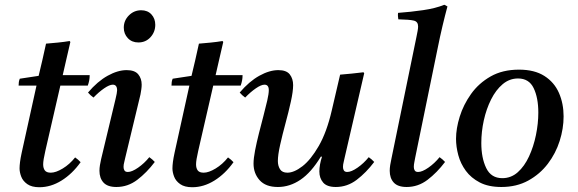

<svg xmlns="http://www.w3.org/2000/svg" viewBox="-20 -772 2423 805"><path d="M348 -413H233L170 -139Q161 -100 161 -83Q161 -67 168 -57.5Q175 -48 193 -48Q214 -48 243 -65.5Q272 -83 295 -112Q308 -103 318 -92Q283 -43 238 -15Q193 13 145 13Q113 13 94.5 0Q76 -13 69 -31.5Q62 -50 62 -66Q62 -77 64 -93Q66 -109 71 -132L133 -413H58Q58 -421 59 -428Q60 -435 63 -442L142 -454Q149 -483 157.5 -519.5Q166 -556 173 -589Q197 -591 222.5 -593.5Q248 -596 272 -600L275 -596Q268 -566 261 -535.5Q254 -505 243 -457H356Q356 -445 354 -434.5Q352 -424 348 -413Z M606 -113Q619 -104 629 -93Q595 -48 555.5 -18Q516 12 468 12Q431 12 414 -6.5Q397 -25 397 -56Q397 -67 399 -79.5Q401 -92 404 -105L464 -355Q471 -384 471 -393Q471 -417 453 -417Q439 -417 416.5 -401.5Q394 -386 372 -363Q365 -368 359.5 -373Q354 -378 349 -384Q389 -431 431.5 -454.5Q474 -478 511 -478Q545 -478 559.5 -460.5Q574 -443 574 -417Q574 -408 572.5 -397.5Q571 -387 569 -376L505 -110Q504 -103 501 -92.5Q498 -82 498 -72Q498 -63 502 -57Q506 -51 516 -51Q533 -51 559 -69Q585 -87 606 -113ZM560 -594Q533 -594 516 -612Q499 -630 499 -656Q499 -686 520.5 -707.5Q542 -729 572 -729Q599 -729 615 -711.5Q631 -694 631 -668Q631 -638 611 -616Q591 -594 560 -594Z M989 -413H874L811 -139Q802 -100 802 -83Q802 -67 809 -57.5Q816 -48 834 -48Q855 -48 884 -65.5Q913 -83 936 -112Q949 -103 959 -92Q924 -43 879 -15Q834 13 786 13Q754 13 735.5 0Q717 -13 710 -31.5Q703 -50 703 -66Q703 -77 705 -93Q707 -109 712 -132L774 -413H699Q699 -421 700 -428Q701 -435 704 -442L783 -454Q790 -483 798.5 -519.5Q807 -556 814 -589Q838 -591 863.5 -593.5Q889 -596 913 -600L916 -596Q909 -566 902 -535.5Q895 -505 884 -457H997Q997 -445 995 -434.5Q993 -424 989 -413Z M1371 -309 1406 -459Q1430 -461 1455 -463.5Q1480 -466 1504 -469L1507 -465L1425 -111Q1424 -104 1421 -93Q1418 -82 1418 -72Q1418 -63 1422 -57Q1426 -51 1436 -51Q1453 -51 1479 -69Q1505 -87 1526 -113Q1539 -104 1549 -93Q1515 -48 1475.5 -18Q1436 12 1388 12Q1351 12 1335 -6.5Q1319 -25 1319 -53Q1319 -81 1330 -115H1325Q1285 -49 1240 -18.5Q1195 12 1145 12Q1094 12 1068.5 -16.5Q1043 -45 1043 -86Q1043 -108 1049.5 -141.5Q1056 -175 1065.5 -212.5Q1075 -250 1084.5 -286Q1094 -322 1100.5 -350.5Q1107 -379 1107 -394Q1107 -417 1089 -417Q1075 -417 1052.5 -401.5Q1030 -386 1008 -363Q1001 -368 995.5 -373Q990 -378 985 -384Q1025 -431 1067.5 -454.5Q1110 -478 1147 -478Q1181 -478 1195 -460Q1209 -442 1209 -415Q1209 -389 1199.5 -346Q1190 -303 1177 -255Q1164 -207 1154.5 -164.5Q1145 -122 1145 -97Q1145 -77 1154 -62.5Q1163 -48 1185 -48Q1213 -48 1248 -75Q1283 -102 1316.5 -160Q1350 -218 1371 -309Z M1823 -113Q1836 -104 1846 -93Q1812 -48 1772.5 -18Q1733 12 1685 12Q1648 12 1631 -6.5Q1614 -25 1614 -56Q1614 -67 1616 -80Q1618 -93 1621 -106L1726 -617Q1729 -631 1731 -642.5Q1733 -654 1733 -661Q1733 -681 1715.5 -685.5Q1698 -690 1650 -691Q1649 -698 1648.5 -704.5Q1648 -711 1649 -718Q1703 -722 1754.5 -729.5Q1806 -737 1843 -752L1856 -745Q1846 -708 1835.5 -664Q1825 -620 1814 -565L1721 -112Q1720 -105 1717.5 -93.5Q1715 -82 1715 -72Q1715 -63 1719 -57Q1723 -51 1733 -51Q1750 -51 1776 -69Q1802 -87 1823 -113Z M2343 -284Q2343 -233 2326.5 -181Q2310 -129 2277 -85.5Q2244 -42 2195 -15Q2146 12 2082 12Q2028 12 1991.5 -7Q1955 -26 1933 -56Q1911 -86 1901.5 -121.5Q1892 -157 1892 -190Q1892 -233 1907.5 -283Q1923 -333 1955 -378Q1987 -423 2037 -451.5Q2087 -480 2156 -480Q2221 -480 2262.5 -453.5Q2304 -427 2323.5 -382.5Q2343 -338 2343 -284ZM2237 -300Q2237 -362 2217.5 -402.5Q2198 -443 2152 -443Q2116 -443 2087.5 -419Q2059 -395 2039 -355Q2019 -315 2008.5 -267.5Q1998 -220 1998 -172Q1998 -110 2018.5 -67.5Q2039 -25 2086 -25Q2123 -25 2151 -50Q2179 -75 2198 -116Q2217 -157 2227 -205.5Q2237 -254 2237 -300Z"/></svg>

Font: Tiro Kannada
Style: Italic
Weight: 400
Italic angle: -11°
Designer: Kannada: John Hudson & Fiona Ross, assisted by Kaja Sojewska. Latin: John Hudson with Paul Hanslow, assisted by Kaja Soj
Foundry: Tiro Typeworks Ltd.
Version: Version 1.52